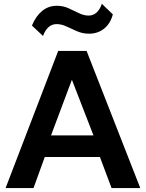

<svg xmlns="http://www.w3.org/2000/svg" viewBox="-20 -960 744 980"><path d="M8.5 0 277 -700H422L696 0H549.5L490 -158.5H208.5L151 0ZM240.5 -269H457L347 -553ZM199.5 -776.5 143 -829.5Q163 -878 195.2 -904.2Q227.5 -930.5 269.5 -930.5Q302 -930.5 329.8 -918Q357.5 -905.5 382.5 -893Q407.5 -880.5 432.5 -880.5Q455.5 -880.5 472.5 -895.5Q489.5 -910.5 500 -940.5L556 -886.5Q543 -838.5 510.5 -813.2Q478 -788 435 -788Q402.5 -788 374 -800.2Q345.5 -812.5 319.5 -824.8Q293.5 -837 269 -837Q246.5 -837 229 -822.5Q211.5 -808 199.5 -776.5Z"/></svg>

Font: Geologica Cursive Medium
Style: Regular
Weight: 500
Designer: Sindre Bremnes, Frode Helland
Foundry: Monokrom Skriftforlag AS
Version: Version 1.010;gftools[0.9.28]